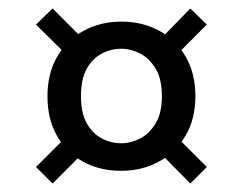

<svg xmlns="http://www.w3.org/2000/svg" viewBox="-20 -524 572 453"><path d="M266 -121Q215 -121 176 -142.5Q137 -164 114.5 -203.5Q92 -243 92 -297Q92 -351 115 -390.5Q138 -430 177.5 -451.5Q217 -473 267 -473Q316 -473 355.5 -451.5Q395 -430 418 -390.5Q441 -351 441 -297Q441 -243 417.5 -203.5Q394 -164 354.5 -142.5Q315 -121 266 -121ZM104 -91 65 -130 148 -213 189 -176ZM429 -91 350 -171 388 -210 468 -130ZM266 -186Q289 -186 311 -197.5Q333 -209 347.5 -233.5Q362 -258 362 -297Q362 -337 347.5 -361.5Q333 -386 311 -397.5Q289 -409 266 -409Q242 -409 220 -397.5Q198 -386 184.5 -361.5Q171 -337 171 -297Q171 -258 184.5 -233.5Q198 -209 220 -197.5Q242 -186 266 -186ZM147 -385 65 -466 104 -504 186 -422ZM383 -381 348 -421 429 -504 468 -466Z"/></svg>

Font: DM Sans 16pt
Style: Regular
Weight: 400
Version: Version 4.004;gftools[0.9.30]